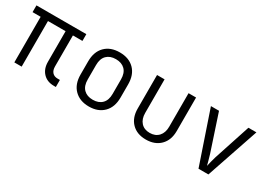

<svg xmlns="http://www.w3.org/2000/svg" viewBox="-9 -1148 2418 1747"><g transform="rotate(30 1200.0 -274.5)"><path d="M531 5Q460 5 417.5 -39.5Q375 -84 375 -158V-479H190V0H113V-479H28V-550H552V-479H452V-154Q452 -113 472 -91Q492 -69 527 -69H552V5Z M900 9Q804 9 747 -48Q690 -105 690 -206V-344Q690 -445 746.5 -502Q803 -559 900 -559Q997 -559 1053.5 -502Q1110 -445 1110 -344V-206Q1110 -105 1053 -48Q996 9 900 9ZM900 -62Q961 -62 996 -97Q1031 -132 1031 -199V-351Q1031 -418 996 -453Q961 -488 900 -488Q839 -488 804 -453Q769 -418 769 -351V-199Q769 -132 804 -97Q839 -62 900 -62Z M1499 10Q1405 10 1350 -46Q1295 -102 1295 -198V-550H1374V-198Q1374 -134 1407.5 -97Q1441 -60 1499 -60Q1558 -60 1592 -97Q1626 -134 1626 -198V-550H1705V-198Q1705 -102 1649 -46Q1593 10 1499 10Z M2048 0 1861 -550H1946L2072 -169Q2082 -138 2089.5 -108Q2097 -78 2102 -61Q2106 -78 2113 -108Q2120 -138 2130 -169L2255 -550H2339L2152 0Z"/></g></svg>

Font: JetBrains Mono NL Light
Style: Regular
Weight: 300
Monospace: yes
Designer: Philipp Nurullin, Konstantin Bulenkov
Foundry: JetBrains
Version: Version 2.305; ttfautohint (v1.8.4.7-5d5b)